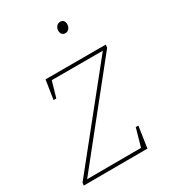

<svg xmlns="http://www.w3.org/2000/svg" viewBox="-178 -812 801 902"><g transform="rotate(-30 222.5 -361.0)"><path d="M369 -116 352 -1 6 0 8 -15 406 -511 410 -504H115L126 -513L99 -419H84L100 -522H427L425 -506L29 -11L27 -18L336 -19L325 -10L355 -116ZM289 -663Q279 -663 272.5 -670Q266 -677 266 -689Q266 -703 274 -712.5Q282 -722 295 -722Q306 -722 312 -715Q318 -708 318 -696Q318 -682 310 -672.5Q302 -663 289 -663Z"/></g></svg>

Font: Bitter Thin Thin
Style: Italic
Weight: 250
Italic angle: -9°
Version: Version 2.002